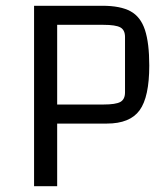

<svg xmlns="http://www.w3.org/2000/svg" viewBox="-20 -645 558 665"><path d="M178 -217V0H98V-625H335Q397 -625 432 -606Q467 -587 482 -541.5Q497 -496 497 -418Q497 -309 463.5 -263Q430 -217 350 -217ZM178 -283H338Q381 -283 397 -292Q413 -301 413 -325V-517Q413 -541 397 -550Q381 -559 338 -559H178Z"/></svg>

Font: Changa ExtraLight Light
Style: Regular
Weight: 300
Version: Version 3.002; ttfautohint (v1.8.2)